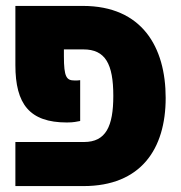

<svg xmlns="http://www.w3.org/2000/svg" viewBox="-20 -629 612 649"><path d="M32 0H262C456 0 540 -125 540 -298C540 -470 460 -609 260 -609H32V-409C32 -277 80 -215 206 -215C231 -215 238 -218 251 -220V-358C245 -357 241 -357 232 -357C205 -357 196 -368 196 -439V-462H262C336 -462 363 -413 363 -305C363 -202 338 -149 264 -149H32Z"/></svg>

Font: Noto Sans Hebrew Condensed Black
Style: Regular
Weight: 900
Width: 3
Designer: Monotype Design Team
Foundry: Monotype Imaging Inc.
Version: Version 2.004